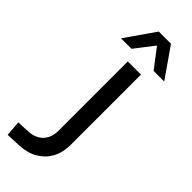

<svg xmlns="http://www.w3.org/2000/svg" viewBox="-301 -960 1000 1000"><g transform="rotate(45 198.5 -460.5)"><path d="M17 8 10 -77 88 -81Q118 -84 140.5 -97.5Q163 -111 176 -135.5Q189 -160 189 -194V-705H286V-187Q286 -131 263.5 -89.5Q241 -48 200 -23.5Q159 1 103 4ZM79 -765 193 -929H283L397 -765H319L238 -871L156 -765Z"/></g></svg>

Font: Nunito Sans 7pt SemiCondensed Medium
Style: Regular
Weight: 500
Width: 4
Designer: Vernon Adams
Foundry: Vernon Adams
Version: Version 3.101;gftools[0.9.27]